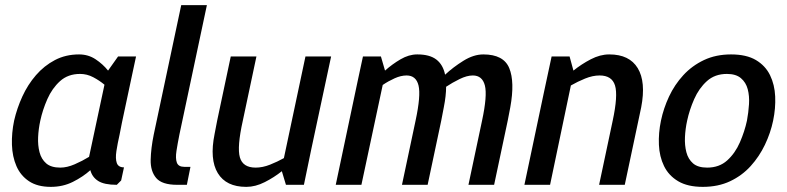

<svg xmlns="http://www.w3.org/2000/svg" viewBox="-20 -720 3067 748"><path d="M292 -432Q245 -432 214 -404Q183 -376 164.5 -334Q146 -292 137 -250Q130 -218 128.5 -186Q127 -154 134 -127Q141 -100 160 -83.5Q179 -67 215 -67Q241 -67 271 -80Q301 -93 327 -109L387 -390Q368 -406 343.5 -419Q319 -432 292 -432ZM435 0Q386 0 362.5 -15Q339 -30 332 -57Q303 -31 264 -11.5Q225 8 178 8Q126 8 93 -14Q60 -36 44 -73Q28 -110 26.5 -156Q25 -202 35 -250Q46 -298 67 -344Q88 -390 120 -427Q152 -464 194 -486Q236 -508 288 -508Q324 -508 352.5 -489Q381 -470 401 -445L440 -500H510L495 -430L455 -242L446 -196Q438 -161 433.5 -131.5Q429 -102 435 -85Q441 -68 463 -68L452 -17Z M698 -70H722L708 0H670Q611 0 588.5 -26.5Q566 -53 567 -97.5Q568 -142 579 -196L686 -700H786L679 -196Q672 -161 667.5 -132Q663 -103 669 -86.5Q675 -70 698 -70Z M939 8Q861 8 828.5 -45.5Q796 -99 816 -198L826 -250L879 -500H979L926 -250Q903 -147 914.5 -107Q926 -67 976 -67Q1003 -67 1032 -78.5Q1061 -90 1086 -104L1170 -500H1270L1193 -140L1164 0H1094L1078 -53Q1048 -29 1011.5 -10.5Q975 8 940 8H939Z M1958 -250 1905 0H1805L1858 -250Q1879 -348 1869 -387Q1859 -426 1822 -426Q1799 -426 1770.5 -412Q1742 -398 1718 -382Q1718 -347 1709 -302L1699 -250L1646 0H1546L1599 -250Q1620 -348 1610.5 -387Q1601 -426 1564 -426Q1542 -426 1517.5 -415Q1493 -404 1471 -389L1388 0H1288L1374 -407L1394 -500H1464L1480 -445Q1508 -470 1540.5 -489Q1573 -508 1605 -508Q1606 -508 1606 -508Q1654 -508 1680 -488Q1706 -468 1714 -429Q1745 -458 1785 -483Q1825 -508 1863 -508Q1942 -508 1964 -454.5Q1986 -401 1968 -302Z M2414 0H2314L2367 -250Q2388 -348 2376 -387Q2364 -426 2316 -426Q2289 -426 2259.5 -414Q2230 -402 2204 -387L2123 0H2023L2099 -360L2129 -500H2199L2214 -445Q2245 -470 2281.5 -489Q2318 -508 2353 -508H2354Q2432 -508 2464.5 -454.5Q2497 -401 2478 -302L2467 -250Z M2555 -250Q2565 -298 2586.5 -344Q2608 -390 2642 -427Q2676 -464 2722.5 -486Q2769 -508 2828 -508Q2888 -508 2925 -486Q2962 -464 2980 -427Q2998 -390 3000 -344Q3002 -298 2992 -250Q2982 -202 2960 -156Q2938 -110 2904.5 -73Q2871 -36 2824.5 -14Q2778 8 2718 8Q2659 8 2622 -14Q2585 -36 2567 -73Q2549 -110 2547 -156Q2545 -202 2555 -250ZM2657 -250Q2650 -218 2648.5 -186Q2647 -154 2654 -127Q2661 -100 2680 -83.5Q2699 -67 2735 -67Q2782 -67 2813 -95Q2844 -123 2862.5 -165.5Q2881 -208 2890 -250Q2896 -282 2898 -314Q2900 -346 2893 -372.5Q2886 -399 2866.5 -415.5Q2847 -432 2812 -432Q2765 -432 2734 -404Q2703 -376 2684.5 -334Q2666 -292 2657 -250Z"/></svg>

Font: Epunda Sans Medium
Style: Italic
Weight: 500
Italic angle: -12.0243°
Designer: Simon Atzbach
Foundry: typofactur
Version: Version 2.204; ttfautohint (v1.8.4.7-5d5b)